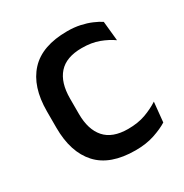

<svg xmlns="http://www.w3.org/2000/svg" viewBox="-126 -603 688 716"><g transform="rotate(-30 218.0 -245.0)"><path d="M257.5 11.5Q148.5 11.5 95.8 -46.2Q43 -104 43 -209.5V-280Q43 -386 96 -443.5Q149 -501 257.5 -501Q287.5 -501 312.8 -495.5Q338 -490 358.5 -481.2Q379 -472.5 393.5 -463L402 -379Q378 -396 346.5 -407.8Q315 -419.5 273 -419.5Q206 -419.5 173.8 -383.2Q141.5 -347 141.5 -278V-212Q141.5 -144.5 173.8 -108Q206 -71.5 273 -71.5Q315.5 -71.5 348 -83.2Q380.5 -95 406.5 -112L398 -27Q375 -12.5 339.2 -0.5Q303.5 11.5 257.5 11.5Z"/></g></svg>

Font: Anek Odia Medium Medium
Style: Regular
Weight: 500
Version: Version 1.003